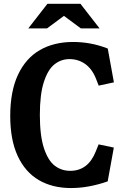

<svg xmlns="http://www.w3.org/2000/svg" viewBox="-20 -959 660 991"><path d="M32.8 -360.2Q32.8 -488.2 73.2 -573.9Q113.8 -659.5 186.6 -701Q259.4 -742.4 357.3 -742.4Q401.8 -742.4 446 -734.4Q490.2 -726.4 536.2 -708.5L567.9 -533.9L489.4 -517L475.5 -552.6Q455.4 -603.3 419.6 -628.8Q383.8 -654.2 337.6 -653.9Q295.6 -653.7 261.8 -627.4Q227.9 -601.2 206.8 -537.1Q185.7 -473.1 185.7 -365.7Q185.7 -257.9 207 -193.8Q228.2 -129.7 263 -103.4Q297.8 -77.2 341.8 -77.3Q387.8 -77 421.2 -102.1Q454.6 -127.2 474.7 -178.2L489 -213.8L567.5 -197.3L535.8 -22.8Q488.2 -6.2 440.9 2.7Q393.6 11.6 346.5 11.6Q250.8 11.6 180.5 -29.4Q110.2 -70.4 71.5 -153.6Q32.8 -236.8 32.8 -360.2ZM224.8 -939.4H395.2L493.9 -812.5H397.2L297.7 -886.2H322.3L222.8 -812.5H126.1Z"/></svg>

Font: Monaspace Xenon Var
Style: Regular
Weight: 400
Designer: Riley Cran and the Lettermatic Team
Version: Version 1.000 (Monaspace Xenon Var)